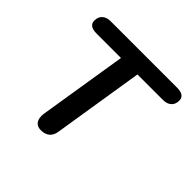

<svg xmlns="http://www.w3.org/2000/svg" viewBox="-132 -615 750 750"><g transform="rotate(45 243.0 -240.0)"><path d="M185 7Q164 7 154.5 -7Q145 -21 148 -46L207 -414H72Q30 -414 30 -444Q30 -465 43 -476Q56 -487 76 -487H444Q486 -487 486 -457Q486 -437 473.5 -425.5Q461 -414 439 -414H298L238 -38Q235 -16 221.5 -4.5Q208 7 185 7Z"/></g></svg>

Font: Nunito Medium
Style: Italic
Weight: 500
Designer: Vernon Adams
Foundry: Vernon Adams
Version: Version 3.601